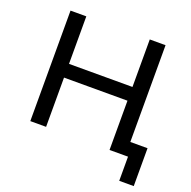

<svg xmlns="http://www.w3.org/2000/svg" viewBox="-146 -845 1139 1143"><g transform="rotate(20 423.5 -273.5)"><path d="M711 -700V0H611V-312H209V0H109V-700H209V-399H611V-700ZM820 -87V153H728V0H615V-87Z"/></g></svg>

Font: APTA Sans Medium
Style: Bold
Weight: 500
Version: Version 7.200